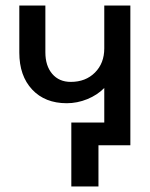

<svg xmlns="http://www.w3.org/2000/svg" viewBox="-20 -525 543 694"><path d="M451.2 -504.9V0H335.9V148.9H237.8V-82H356.9V-207Q332 -181.6 295.7 -166.7Q259.3 -151.9 221.2 -151.9Q142.6 -151.9 96.2 -201.4Q49.8 -251 49.8 -335V-504.9H144V-335.9Q144 -287.1 168.7 -258.1Q193.4 -229 235.8 -229Q289.6 -229 323.2 -262.7Q356.9 -296.4 356.9 -350.1V-504.9Z"/></svg>

Font: LT Superior Med
Style: Regular
Weight: 500
Designer: Daniel Lyons
Foundry: LyonsType
Version: Version 1.000